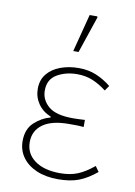

<svg xmlns="http://www.w3.org/2000/svg" viewBox="-84 -785 599 852"><g transform="rotate(10 215.0 -359.0)"><path d="M238 12Q181 12 140 -6Q99 -24 76.5 -55.5Q54 -87 54 -128Q54 -182 86.5 -212Q119 -242 158 -252V-256Q121 -271 100.5 -301Q80 -331 80 -368Q80 -408 102 -435Q124 -462 161.5 -476Q199 -490 244 -490Q288 -490 323.5 -475Q359 -460 390 -435L374 -412Q343 -436 311.5 -449Q280 -462 242 -462Q190 -462 151 -439Q112 -416 112 -366Q112 -324 145.5 -295Q179 -266 256 -266Q270 -266 280.5 -266.5Q291 -267 310 -268V-236Q289 -238 274 -238Q259 -238 242 -238Q166 -238 126 -209Q86 -180 86 -129Q86 -77 128 -46.5Q170 -16 242 -16Q287 -16 320.5 -29.5Q354 -43 393 -75L410 -51Q369 -17 330.5 -2.5Q292 12 238 12ZM206 -560 250 -730H284L286 -726L230 -560Z"/></g></svg>

Font: Source Sans 3 VF
Style: Regular
Weight: 200
Designer: Paul D. Hunt
Foundry: Adobe
Version: Version 3.046;hotconv 1.0.118;makeotfexe 2.5.65603